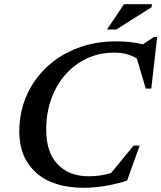

<svg xmlns="http://www.w3.org/2000/svg" viewBox="-20 -878 765 910"><path d="M582.5 -22.5Q541.5 -8 485 2Q428.5 12 377.5 12Q230.5 12 151 -59.8Q71.5 -131.5 71.5 -253Q71.5 -347 106.2 -425.5Q141 -504 203 -561.5Q265 -619 348.2 -650.5Q431.5 -682 529 -682Q562.5 -682 594 -679Q625.5 -676 657 -668L710.5 -703H725L697 -458H671L628.5 -601Q604.5 -615 579.2 -621.8Q554 -628.5 521 -628.5Q450.5 -628.5 391.8 -601Q333 -573.5 289.8 -524.2Q246.5 -475 222.8 -408.5Q199 -342 199 -264Q199 -155.5 253.5 -99Q308 -42.5 401 -42.5Q426.5 -42.5 452.2 -46Q478 -49.5 506.5 -58L613 -188H642ZM487 -738 567.5 -858H700.5L698 -843.5L531 -738Z"/></svg>

Font: Newsreader Text SemiBold
Style: Italic
Weight: 600
Italic angle: -17°
Designer: Hugues Gentile
Foundry: Production Type
Version: Version 1.001